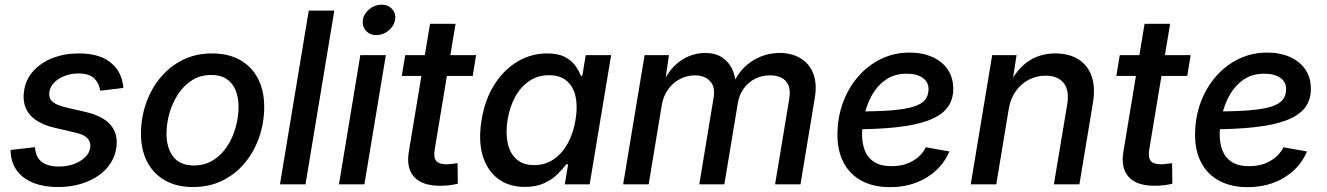

<svg xmlns="http://www.w3.org/2000/svg" viewBox="-20 -772 5558 804"><path d="M223.6 11.2Q165.5 11.2 122.1 -5.4Q78.6 -22 53.5 -54Q28.3 -85.9 24.9 -131.8Q24.4 -134.8 24.4 -137.9Q24.4 -141.1 24.4 -144L126.5 -155.8Q129.4 -113.3 154.8 -94Q180.2 -74.7 226.6 -74.7Q261.7 -74.7 290.3 -85.4Q318.8 -96.2 337.2 -114.3Q355.5 -132.3 357.9 -155.3Q360.8 -178.2 345.7 -193.6Q330.6 -209 294.9 -216.8L207.5 -237.3Q137.7 -253.9 105.5 -291.3Q73.2 -328.6 80.1 -385.7Q85.4 -435.5 117.4 -472.2Q149.4 -508.8 199.5 -528.6Q249.5 -548.3 309.1 -548.3Q393.1 -548.3 439 -513.4Q484.9 -478.5 494.1 -422.4Q495.1 -418 495.8 -413.3Q496.6 -408.7 496.6 -403.8L399.4 -392.1Q395.5 -422.9 374.8 -443.6Q354 -464.4 308.1 -464.4Q277.3 -464.4 250.7 -454.1Q224.1 -443.8 206.8 -426.3Q189.5 -408.7 186.5 -385.3Q183.6 -361.3 199.7 -346.4Q215.8 -331.5 255.9 -322.3L340.3 -302.7Q410.2 -286.1 442.1 -250Q474.1 -213.9 467.8 -158.2Q463.4 -120.1 443.1 -88.6Q422.9 -57.1 389.6 -34.9Q356.4 -12.7 314.2 -0.7Q272 11.2 223.6 11.2Z M788.1 11.2Q720.2 11.2 671.4 -16.4Q622.6 -43.9 596.4 -94.2Q570.3 -144.5 570.3 -211.9Q570.3 -276.9 590.8 -337.2Q611.3 -397.5 650.1 -445.1Q689 -492.7 744.1 -520.5Q799.3 -548.3 868.2 -548.3Q936.5 -548.3 985.4 -520.8Q1034.2 -493.2 1060.3 -442.9Q1086.4 -392.6 1086.4 -324.7Q1086.4 -259.3 1065.9 -199Q1045.4 -138.7 1006.3 -91.1Q967.3 -43.5 912.1 -16.1Q856.9 11.2 788.1 11.2ZM791.5 -79.1Q837.9 -79.1 873.3 -101.6Q908.7 -124 932.1 -160.6Q955.6 -197.3 967.3 -240.5Q979 -283.7 979 -324.7Q979 -363.8 966.8 -393.8Q954.6 -423.8 929.4 -440.9Q904.3 -458 864.7 -458Q818.4 -458 783.4 -435.5Q748.5 -413.1 724.9 -376.5Q701.2 -339.8 689.2 -296.6Q677.2 -253.4 677.2 -211.4Q677.2 -153.8 705.1 -116.5Q732.9 -79.1 791.5 -79.1Z M1379.9 -727.5 1259.3 0H1152.3L1272.9 -727.5Z M1399.4 0 1488.8 -541H1595.7L1505.9 0ZM1556.2 -625Q1528.3 -625 1512 -643.8Q1495.6 -662.6 1499.5 -689Q1503.9 -715.3 1526.9 -733.9Q1549.8 -752.4 1577.6 -752.4Q1605.5 -752.4 1622.1 -733.9Q1638.7 -715.3 1634.3 -689Q1629.9 -662.6 1606.9 -643.8Q1584 -625 1556.2 -625Z M1973.6 -541 1959.5 -454.1H1662.6L1676.8 -541ZM1780.8 -672.4H1887.7L1800.3 -146Q1794.9 -112.8 1806.4 -98.4Q1817.9 -84 1848.6 -84Q1857.9 -84 1871.8 -85.7Q1885.7 -87.4 1896 -88.9L1897 -2.9Q1880.9 1.5 1861.3 3.7Q1841.8 5.9 1822.8 5.9Q1747.6 5.9 1714.1 -31.2Q1680.7 -68.4 1691.9 -136.2Z M2177.7 10.7Q2111.3 10.7 2065.7 -23.4Q2020 -57.6 2001.2 -120.4Q1982.4 -183.1 1996.6 -269.5Q2011.2 -357.4 2051.3 -419.4Q2091.3 -481.4 2148.2 -514.9Q2205.1 -548.3 2271 -548.3Q2318.4 -548.3 2346.9 -532.7Q2375.5 -517.1 2390.4 -495.4Q2405.3 -473.6 2412.6 -454.6H2418.5L2432.6 -541H2539.1L2449.2 0H2345.2L2358.9 -84H2351.1Q2336.4 -64 2314 -42Q2291.5 -20 2258.1 -4.6Q2224.6 10.7 2177.7 10.7ZM2216.8 -80.6Q2262.2 -80.6 2297.9 -104.5Q2333.5 -128.4 2357.2 -171.1Q2380.9 -213.9 2390.1 -270.5Q2399.4 -327.1 2389.9 -368.9Q2380.4 -410.6 2352.5 -433.8Q2324.7 -457 2279.3 -457Q2232.4 -457 2196.5 -432.9Q2160.6 -408.7 2137.5 -366.7Q2114.3 -324.7 2105.5 -270.5Q2096.7 -215.8 2106 -172.6Q2115.2 -129.4 2143.1 -105Q2170.9 -80.6 2216.8 -80.6Z M2589.4 0 2679.2 -541H2781.2L2763.2 -417L2754.4 -420.4Q2773.9 -465.8 2802.5 -494.4Q2831.1 -522.9 2864.7 -536.6Q2898.4 -550.3 2932.1 -550.3Q2974.1 -550.3 3002.4 -532.5Q3030.8 -514.6 3045.7 -483.4Q3060.5 -452.1 3062 -410.6L3048.8 -417.5Q3066.4 -460.4 3096.7 -490Q3127 -519.5 3165 -534.9Q3203.1 -550.3 3244.6 -550.3Q3294.4 -550.3 3331.3 -528.6Q3368.2 -506.8 3385.3 -464.4Q3402.3 -421.9 3391.6 -359.9L3332 0H3225.6L3284.7 -356.4Q3291 -393.6 3281.2 -415.5Q3271.5 -437.5 3251.2 -447Q3231 -456.5 3205.1 -456.5Q3168.9 -456.5 3140.4 -441.4Q3111.8 -426.3 3093.5 -400.1Q3075.2 -374 3069.8 -341.3L3013.2 0H2908.2L2968.3 -363.3Q2976.1 -407.7 2953.4 -432.1Q2930.7 -456.5 2890.1 -456.5Q2858.9 -456.5 2829.3 -442.1Q2799.8 -427.7 2778.8 -399.4Q2757.8 -371.1 2751 -330.6L2696.3 0Z M3707 11.7Q3638.7 11.7 3589.1 -14.4Q3539.6 -40.5 3512.9 -90.3Q3486.3 -140.1 3486.8 -210.4Q3487.3 -281.2 3510.3 -343.3Q3533.2 -405.3 3574.2 -452.1Q3615.2 -499 3669.9 -525.4Q3724.6 -551.8 3788.6 -551.8Q3842.8 -551.8 3884 -533.4Q3925.3 -515.1 3948.5 -481.2Q3971.7 -447.3 3971.7 -399.9Q3971.7 -352.1 3945.8 -319.6Q3919.9 -287.1 3867.4 -267.6Q3814.9 -248 3735.1 -239.3Q3655.3 -230.5 3547.4 -230.5L3560.1 -305.2Q3650.9 -305.2 3710.7 -309.8Q3770.5 -314.5 3804.9 -325.2Q3839.4 -335.9 3853.8 -354Q3868.2 -372.1 3868.2 -398.9Q3868.2 -428.7 3843.8 -446Q3819.3 -463.4 3777.3 -463.4Q3725.6 -463.4 3689.7 -438.5Q3653.8 -413.6 3631.8 -374.5Q3609.9 -335.4 3600.1 -291.5Q3590.3 -247.6 3589.8 -209.5Q3589.8 -172.4 3601.3 -142.1Q3612.8 -111.8 3640.1 -94Q3667.5 -76.2 3713.9 -76.2Q3763.7 -76.2 3801.3 -97.7Q3838.9 -119.1 3856.9 -155.3L3955.6 -137.7Q3926.8 -69.3 3860.6 -28.8Q3794.4 11.7 3707 11.7Z M4204.1 -315.4 4151.9 0H4044.9L4134.8 -541H4236.8L4216.3 -408.2L4202.1 -411.6Q4237.8 -483.4 4286.9 -515.9Q4335.9 -548.3 4398.4 -548.3Q4455.6 -548.3 4494.9 -524.2Q4534.2 -500 4551 -453.4Q4567.9 -406.7 4556.2 -338.9L4500 0H4393.1L4448.7 -333Q4459 -393.1 4434.3 -424.1Q4409.7 -455.1 4358.4 -455.1Q4320.8 -455.1 4288.6 -438.5Q4256.3 -421.9 4233.9 -390.6Q4211.4 -359.4 4204.1 -315.4Z M4965.8 -541 4951.7 -454.1H4654.8L4668.9 -541ZM4772.9 -672.4H4879.9L4792.5 -146Q4787.1 -112.8 4798.6 -98.4Q4810.1 -84 4840.8 -84Q4850.1 -84 4864 -85.7Q4877.9 -87.4 4888.2 -88.9L4889.2 -2.9Q4873 1.5 4853.5 3.7Q4834 5.9 4814.9 5.9Q4739.7 5.9 4706.3 -31.2Q4672.9 -68.4 4684.1 -136.2Z M5204.6 11.7Q5136.2 11.7 5086.7 -14.4Q5037.1 -40.5 5010.5 -90.3Q4983.9 -140.1 4984.4 -210.4Q4984.9 -281.2 5007.8 -343.3Q5030.8 -405.3 5071.8 -452.1Q5112.8 -499 5167.5 -525.4Q5222.2 -551.8 5286.1 -551.8Q5340.3 -551.8 5381.6 -533.4Q5422.9 -515.1 5446 -481.2Q5469.2 -447.3 5469.2 -399.9Q5469.2 -352.1 5443.4 -319.6Q5417.5 -287.1 5365 -267.6Q5312.5 -248 5232.7 -239.3Q5152.8 -230.5 5044.9 -230.5L5057.6 -305.2Q5148.4 -305.2 5208.3 -309.8Q5268.1 -314.5 5302.5 -325.2Q5336.9 -335.9 5351.3 -354Q5365.7 -372.1 5365.7 -398.9Q5365.7 -428.7 5341.3 -446Q5316.9 -463.4 5274.9 -463.4Q5223.1 -463.4 5187.3 -438.5Q5151.4 -413.6 5129.4 -374.5Q5107.4 -335.4 5097.7 -291.5Q5087.9 -247.6 5087.4 -209.5Q5087.4 -172.4 5098.9 -142.1Q5110.4 -111.8 5137.7 -94Q5165 -76.2 5211.4 -76.2Q5261.2 -76.2 5298.8 -97.7Q5336.4 -119.1 5354.5 -155.3L5453.1 -137.7Q5424.3 -69.3 5358.2 -28.8Q5292 11.7 5204.6 11.7Z"/></svg>

Font: Inter 17pt Medium
Style: Italic
Weight: 500
Italic angle: -9.3988°
Version: Version 4.001;git-66647c0bb